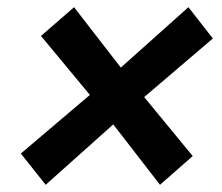

<svg xmlns="http://www.w3.org/2000/svg" viewBox="-20 -522 618 534"><path d="M107 -8 295 -176 425 -8 516 -88 381 -252 572 -415 504 -502 316 -334 186 -502 94 -422 230 -258 38 -95Z"/></svg>

Font: Jost* 600 Semi Italic
Style: Italic
Weight: 600
Italic angle: -10°
Version: Version 3.200; ttfautohint (v0.97) -l 8 -r 50 -G 200 -x 14 -